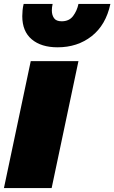

<svg xmlns="http://www.w3.org/2000/svg" viewBox="-42 -954 580 974"><path d="M250 -714Q167 -714 119 -754.5Q71 -795 71 -872Q71 -886 72.5 -902Q74 -918 78 -934H225Q223 -926 222 -917.5Q221 -909 221 -901Q221 -878 232 -862Q243 -846 271 -846Q309 -846 329 -873Q349 -900 356 -934H518Q495 -827 423 -770.5Q351 -714 250 -714ZM-22 0 114 -644H356L220 0Z"/></svg>

Font: Kanit Black
Style: Italic
Weight: 900
Italic angle: -12°
Designer: Katatrad Team
Foundry: CadsonDemak
Version: Version 2.000; ttfautohint (v1.8.3)